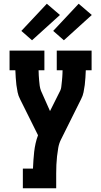

<svg xmlns="http://www.w3.org/2000/svg" viewBox="-20 -790 540 1025"><path d="M102 215V110H156Q157 87 158.5 64.5Q160 42 162.5 20Q165 -2 170 -24.5Q175 -47 183 -68L87 -261Q78 -278 74 -297.5Q70 -317 67.5 -336.5Q65 -356 64 -375.5Q63 -395 62 -415H31V-520H217V-415H186Q186 -401 187 -387Q188 -373 189 -359.5Q190 -346 192 -332Q194 -318 199 -305L247 -197L302 -307Q306 -316 307 -325Q308 -334 309 -343Q310 -352 311 -361Q312 -370 312.5 -379Q313 -388 313.5 -397Q314 -406 314 -415H283V-520H469V-415H438Q437 -395 436 -375.5Q435 -356 432.5 -336.5Q430 -317 426 -297.5Q422 -278 413 -261L305 -44Q295 -24 291 -1Q287 22 284.5 44.5Q282 67 281 90Q280 113 280 136V215ZM321 -575 264 -625 400 -770 470 -710ZM151 -575 94 -625 230 -770 300 -710Z"/></svg>

Font: Iosevka Curly Slab Extrabold
Style: Regular
Weight: 800
Monospace: yes
Designer: Belleve Invis
Foundry: Belleve Invis
Version: Version 22.1.2; ttfautohint (v1.8.4)